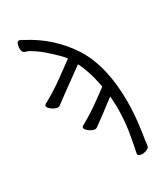

<svg xmlns="http://www.w3.org/2000/svg" viewBox="-222 -816 944 1095"><g transform="rotate(-30 250.0 -268.5)"><path d="M352 171 353 164Q365 111 376.5 39.5Q388 -32 388 -116Q387 -152 384 -188Q326 -144 297 -122Q260 -94 249.5 -87Q239 -80 229.5 -72.5Q220 -65 202 -72Q184 -79 170.5 -92Q157 -105 161 -115Q162 -118 169 -122Q243 -163 309 -212Q349 -241 373 -259L369 -281Q352 -369 317 -439Q205 -358 175 -336Q137 -308 127 -300.5Q117 -293 107.5 -286Q98 -279 79.5 -286Q61 -293 48 -306Q35 -319 38 -328Q39 -331 46 -336Q120 -376 187 -425Q233 -458 284 -496Q268 -516 252 -532Q182 -600 148.5 -621Q115 -642 114 -643Q95 -649 89 -652H87Q74 -660 73 -678.5Q72 -697 79 -714.5Q86 -732 108 -720L119 -713Q272 -634 365 -491Q455 -348 455 -116Q455 -41 445 38Q438 92 431 134Q430 155 427 165Q426 175 405.5 183Q385 191 367.5 186.5Q350 182 352 171Z"/></g></svg>

Font: LXGW WenKai Mono TC
Style: Regular
Weight: 400
Designer: LXGW / Fontworks Inc.
Foundry: LXGW / Fontworks Inc.
Version: Version 1.330